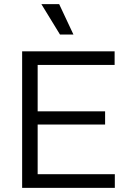

<svg xmlns="http://www.w3.org/2000/svg" viewBox="-20 -908 612 928"><path d="M87 0V-660H162V0ZM117 0V-66H535V0ZM117 -306V-370H488V-306ZM117 -594V-660H534V-594ZM270 -741 180 -888H266L335 -741Z"/></svg>

Font: Bricolage Grotesque Light
Style: Regular
Weight: 300
Designer: Mathieu Triay
Foundry: Atelier Triay
Version: Version 1.000;gftools[0.9.30]